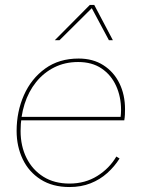

<svg xmlns="http://www.w3.org/2000/svg" viewBox="-20 -745 567 774"><path d="M260 9Q192 9 144 -21.5Q96 -52 71.5 -103.5Q47 -155 47 -217Q47 -295 76.5 -361.5Q106 -428 162 -468.5Q218 -509 297 -509Q355 -509 397 -482Q439 -455 461.5 -409Q484 -363 484 -305Q484 -295 483.5 -283Q483 -271 481 -260H58V-274H471L466 -271Q467 -279 467.5 -287Q468 -295 468 -302Q468 -355 448 -399Q428 -443 389.5 -469Q351 -495 295 -495Q242 -495 199 -473.5Q156 -452 125.5 -414Q95 -376 79 -325.5Q63 -275 63 -217Q63 -156 87 -108Q111 -60 155 -32.5Q199 -5 260 -5Q323 -5 372 -35.5Q421 -66 449 -114L462 -106Q442 -74 412.5 -47.5Q383 -21 345 -6Q307 9 260 9ZM201 -583 342 -725H360L435 -583H419L350 -712L220 -583Z"/></svg>

Font: Work Sans Thin
Style: Italic
Weight: 250
Italic angle: -13°
Designer: Wei Huang
Foundry: Wei Huang
Version: Version 2.012